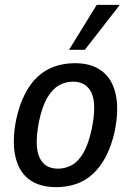

<svg xmlns="http://www.w3.org/2000/svg" viewBox="-20 -761 538 790"><path d="M211 9Q142 9 99.5 -23Q57 -55 43 -118Q29 -181 47 -271Q60 -330 82.5 -374Q105 -418 135.5 -446Q166 -474 205 -487.5Q244 -501 289 -501Q357 -501 399.5 -468.5Q442 -436 456 -373.5Q470 -311 452 -221Q439 -162 416.5 -118.5Q394 -75 363.5 -46.5Q333 -18 294.5 -4.5Q256 9 211 9ZM218 -67Q250 -67 277 -82.5Q304 -98 324.5 -134.5Q345 -171 358 -233Q378 -333 356.5 -379Q335 -425 280 -425Q249 -425 222 -409.5Q195 -394 174 -358Q153 -322 140 -259Q121 -159 142.5 -113Q164 -67 218 -67ZM264 -556 378 -741H473L329 -556Z"/></svg>

Font: Nunito Sans 10pt Condensed SemiBold
Style: Italic
Weight: 600
Width: 3
Italic angle: -9°
Designer: Vernon Adams
Foundry: Vernon Adams
Version: Version 3.101;gftools[0.9.27]